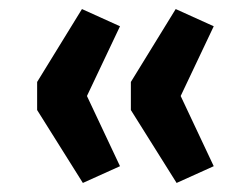

<svg xmlns="http://www.w3.org/2000/svg" viewBox="-20 -478 534 424"><path d="M163 -74 62 -235V-297L161 -458L245 -420L172 -266L245 -111ZM370 -74 269 -235V-297L368 -458L452 -420L379 -266L452 -111Z"/></svg>

Font: Nunito Sans 12pt ExtraLight
Style: Regular
Weight: 200
Designer: Vernon Adams
Foundry: Vernon Adams
Version: Version 3.101;gftools[0.9.27]